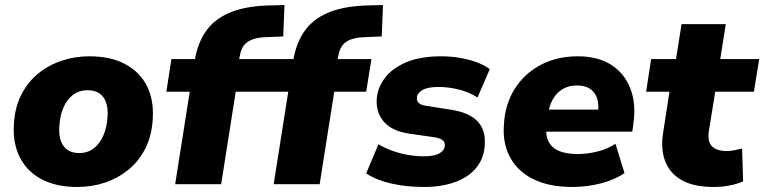

<svg xmlns="http://www.w3.org/2000/svg" viewBox="-20 -733 3041 764"><path d="M288 11Q204 11 146 -19.5Q88 -50 59.5 -106Q31 -162 35 -234Q38 -302 63.5 -353.5Q89 -405 131 -439.5Q173 -474 225.5 -491.5Q278 -509 335 -509Q420 -509 478 -478Q536 -447 564 -392Q592 -337 588 -264Q585 -196 559.5 -144.5Q534 -93 492 -58.5Q450 -24 398 -6.5Q346 11 288 11ZM295 -124Q329 -124 353 -142.5Q377 -161 391.5 -194.5Q406 -228 408 -271Q411 -320 390.5 -347Q370 -374 328 -374Q295 -374 270.5 -355.5Q246 -337 232 -304Q218 -271 216 -227Q213 -178 233.5 -151Q254 -124 295 -124Z M677 0 735 -368H642L662 -498H785L751 -469L755 -493Q766 -560 798.5 -607.5Q831 -655 890 -681Q949 -707 1039 -711L1112 -713L1107 -588L1037 -585Q1005 -584 983 -575.5Q961 -567 949.5 -551Q938 -535 934 -509L930 -489L921 -498H1066L1045 -368H918L860 0Z M1069 0 1127 -368H1034L1054 -498H1177L1143 -469L1147 -493Q1158 -560 1190.5 -607.5Q1223 -655 1282 -681Q1341 -707 1431 -711L1504 -713L1499 -588L1429 -585Q1397 -584 1375 -575.5Q1353 -567 1341.5 -551Q1330 -535 1326 -509L1322 -489L1313 -498H1458L1437 -368H1310L1252 0Z M1667 11Q1597 11 1537.5 -2.5Q1478 -16 1437 -43L1486 -159Q1511 -144 1541.5 -133Q1572 -122 1604 -116.5Q1636 -111 1665 -111Q1709 -111 1729 -123Q1749 -135 1750 -153Q1751 -167 1741.5 -175Q1732 -183 1708 -187L1609 -201Q1541 -211 1508.5 -247.5Q1476 -284 1479 -338Q1482 -383 1511 -422Q1540 -461 1596 -485Q1652 -509 1736 -509Q1771 -509 1805.5 -503.5Q1840 -498 1872 -487Q1904 -476 1929 -458L1880 -345Q1848 -366 1806.5 -376.5Q1765 -387 1726 -387Q1681 -387 1660.5 -374.5Q1640 -362 1639 -344Q1638 -331 1646.5 -323Q1655 -315 1675 -312L1771 -297Q1846 -286 1879.5 -251Q1913 -216 1909 -158Q1907 -105 1876 -66.5Q1845 -28 1791 -8.5Q1737 11 1667 11Z M2257 11Q2166 11 2103.5 -19.5Q2041 -50 2010.5 -105.5Q1980 -161 1985 -234Q1989 -317 2027.5 -378.5Q2066 -440 2131 -474.5Q2196 -509 2279 -509Q2360 -509 2413 -474.5Q2466 -440 2489 -379Q2512 -318 2500 -238L2496 -209H2130L2143 -297H2373L2359 -284Q2364 -317 2356 -341.5Q2348 -366 2328 -379.5Q2308 -393 2275 -393Q2243 -393 2219 -378.5Q2195 -364 2180.5 -339Q2166 -314 2161 -281L2155 -247Q2149 -205 2160 -176.5Q2171 -148 2201 -134Q2231 -120 2278 -120Q2318 -120 2359 -130.5Q2400 -141 2429 -161L2465 -44Q2425 -17 2370 -3Q2315 11 2257 11Z M2820 11Q2741 11 2693 -16Q2645 -43 2626.5 -92.5Q2608 -142 2619 -207L2644 -368H2551L2571 -498H2670L2692 -637H2868L2846 -498H3001L2980 -368H2826L2801 -213Q2794 -170 2813 -151Q2832 -132 2872 -132Q2886 -132 2901.5 -135Q2917 -138 2933 -142L2937 -11Q2911 0 2881 5.5Q2851 11 2820 11Z"/></svg>

Font: Nunito Sans 10pt Black
Style: Italic
Weight: 900
Italic angle: -9°
Designer: Vernon Adams
Foundry: Vernon Adams
Version: Version 3.101;gftools[0.9.27]